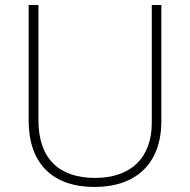

<svg xmlns="http://www.w3.org/2000/svg" viewBox="-20 -734 756 764"><path d="M622 -252V-714H584V-246C584 -103 498 -26 358 -26C214 -26 133 -104 133 -255V-714H94V-254C94 -84 189 10 356 10C518 10 622 -80 622 -252Z"/></svg>

Font: Noto Sans Telugu ExtraLight
Style: Regular
Weight: 200
Designer: Jelle Bosma - Monotype Design Team
Foundry: Monotype Imaging Inc.
Version: Version 2.005